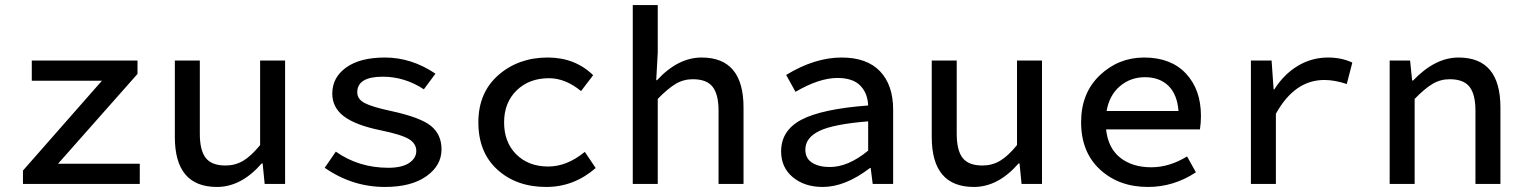

<svg xmlns="http://www.w3.org/2000/svg" viewBox="-20 -729 6040 761"><path d="M71 0V-53L384 -409H106V-489H525V-436L210 -80H534V0Z M840 12Q673 12 673 -186V-489H772V-199Q772 -133 795.5 -103Q819 -73 874 -73Q912 -73 943.5 -91.5Q975 -110 1011 -154V-489H1110V0H1029L1021 -81H1017Q936 12 840 12Z M1506 12Q1376 12 1267 -64L1311 -128Q1402 -64 1519 -64Q1573 -64 1601.5 -83Q1630 -102 1630 -131Q1630 -159 1602 -177Q1574 -195 1487 -213Q1389 -233 1343 -268Q1297 -303 1297 -358Q1297 -422 1352 -461.5Q1407 -501 1506 -501Q1611 -501 1706 -437L1660 -375Q1584 -425 1497 -425Q1396 -425 1396 -363Q1396 -336 1425.5 -320.5Q1455 -305 1530 -289Q1646 -264 1688 -230Q1730 -196 1730 -137Q1730 -73 1670 -30.5Q1610 12 1506 12Z M2145 12Q2027 12 1951.5 -56.5Q1876 -125 1876 -244Q1876 -362 1955.5 -431.5Q2035 -501 2151 -501Q2259 -501 2331 -431L2283 -368Q2221 -419 2156 -419Q2077 -419 2027.5 -370.5Q1978 -322 1978 -244Q1978 -165 2026.5 -117Q2075 -69 2153 -69Q2227 -69 2298 -127L2341 -63Q2255 12 2145 12Z M2488 0V-709H2587V-521L2581 -411H2584Q2667 -501 2761 -501Q2927 -501 2927 -303V0H2828V-290Q2828 -355 2804.5 -385Q2781 -415 2726 -415Q2689 -415 2658 -396.5Q2627 -378 2587 -337V0Z M3241 12Q3169 12 3122.5 -26.5Q3076 -65 3076 -129Q3076 -212 3156.5 -254.5Q3237 -297 3421 -311Q3419 -360 3389.5 -390Q3360 -420 3299 -420Q3227 -420 3133 -365L3096 -432Q3209 -501 3316 -501Q3416 -501 3468 -446.5Q3520 -392 3520 -294V0H3439L3431 -63H3428Q3330 12 3241 12ZM3269 -67Q3342 -67 3421 -132V-248Q3283 -237 3227.5 -210Q3172 -183 3172 -136Q3172 -101 3199 -84Q3226 -67 3269 -67Z M3840 12Q3673 12 3673 -186V-489H3772V-199Q3772 -133 3795.5 -103Q3819 -73 3874 -73Q3912 -73 3943.5 -91.5Q3975 -110 4011 -154V-489H4110V0H4029L4021 -81H4017Q3936 12 3840 12Z M4530 12Q4415 12 4340 -57Q4265 -126 4265 -245Q4265 -360 4339 -430.5Q4413 -501 4515 -501Q4621 -501 4680.5 -437.5Q4740 -374 4740 -270Q4740 -242 4736 -216H4364Q4372 -142 4420 -104Q4468 -66 4543 -66Q4615 -66 4685 -109L4720 -46Q4632 12 4530 12ZM4518 -423Q4461 -423 4419 -387.5Q4377 -352 4366 -289H4651Q4646 -355 4611 -389Q4576 -423 4518 -423Z M4938 0V-489H5020L5028 -375H5031Q5069 -435 5124 -468Q5179 -501 5244 -501Q5297 -501 5340 -481L5318 -396Q5270 -412 5229 -412Q5111 -412 5037 -278V0Z M5488 0V-489H5569L5577 -410H5581Q5668 -501 5761 -501Q5927 -501 5927 -303V0H5828V-290Q5828 -355 5804.5 -385Q5781 -415 5726 -415Q5689 -415 5658 -396.5Q5627 -378 5587 -337V0Z"/></svg>

Font: TypoPRO Source Code Pro
Style: Regular
Weight: 500
Monospace: yes
Designer: Paul D. Hunt, Teo Tuominen
Foundry: Adobe Systems Incorporated
Version: Version 2.010;PS 1.0;hotconv 1.0.84;makeotf.lib2.5.63406